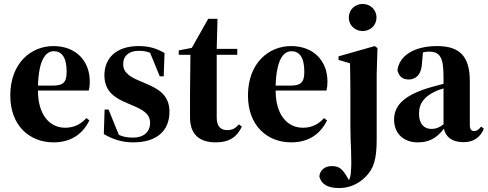

<svg xmlns="http://www.w3.org/2000/svg" viewBox="-20 -705 2470 971"><path d="M252 -446C291 -446 317 -417 317 -342C317 -287 299 -272 244 -272H172C176 -403 211 -446 252 -446ZM251 15C330 15 394 -19 432 -96L417 -108C390 -78 356 -59 310 -59C230 -59 172 -126 172 -246V-247H429C433 -264 434 -273 434 -293C434 -397 364 -472 250 -472C137 -472 32 -386 32 -222C32 -70 129 15 251 15Z M654 15C770 15 837 -41 837 -140C837 -225 779 -256 721 -281L693 -293C645 -313 603 -333 603 -381C603 -424 634 -448 682 -448C705 -448 723 -445 739 -438L788 -319H808L812 -437C772 -460 734 -472 682 -472C565 -472 508 -409 508 -324C508 -240 565 -208 622 -184L650 -172C698 -151 739 -132 739 -84C739 -37 706 -9 653 -9C622 -9 601 -14 581 -23L529 -151H509L505 -27C551 0 598 15 654 15Z M1071 15C1141 15 1180 -14 1203 -65L1188 -76C1171 -56 1155 -47 1129 -47C1099 -47 1076 -63 1076 -110V-428H1180V-458H1076L1080 -610H1033L950 -463L884 -450V-428H943L941 -231V-111C941 -25 989 15 1071 15Z M1454 -446C1493 -446 1519 -417 1519 -342C1519 -287 1501 -272 1446 -272H1374C1378 -403 1413 -446 1454 -446ZM1453 15C1532 15 1596 -19 1634 -96L1619 -108C1592 -78 1558 -59 1512 -59C1432 -59 1374 -126 1374 -246V-247H1631C1635 -264 1636 -273 1636 -293C1636 -397 1566 -472 1452 -472C1339 -472 1234 -386 1234 -222C1234 -70 1331 15 1453 15Z M1696 246C1735 246 1786 233 1829 189C1870 148 1885 101 1885 0V-330L1889 -462L1875 -472L1692 -420V-402L1750 -385C1751 -340 1752 -305 1752 -242V-65C1752 26 1761 103 1754 170C1753 185 1750 196 1745 206L1731 183C1707 142 1686 135 1658 135C1623 135 1598 155 1595 187C1606 231 1643 246 1696 246ZM1814 -548C1852 -548 1884 -576 1884 -616C1884 -657 1852 -685 1814 -685C1776 -685 1744 -657 1744 -616C1744 -576 1776 -548 1814 -548Z M2325 14C2376 14 2410 -12 2427 -54L2413 -65C2400 -48 2391 -42 2377 -42C2364 -42 2356 -52 2356 -72V-296C2356 -418 2306 -472 2191 -472C2073 -472 1998 -422 1990 -349C1999 -317 2016 -303 2047 -303C2079 -303 2111 -323 2114 -385L2119 -440C2128 -442 2138 -444 2148 -444C2206 -444 2223 -414 2223 -316V-281C2195 -274 2168 -266 2149 -261C2018 -221 1973 -168 1973 -100C1973 -28 2023 15 2093 15C2146 15 2186 -3 2225 -54C2234 -13 2265 14 2325 14ZM2099 -130C2099 -186 2130 -218 2180 -242C2189 -247 2204 -252 2223 -258V-76C2200 -59 2184 -53 2162 -53C2126 -53 2099 -77 2099 -130Z"/></svg>

Font: Source Serif 4 Display
Style: Bold
Weight: 700
Designer: Frank Grießhammer
Foundry: Adobe Systems Incorporated
Version: Version 4.004;hotconv 1.0.117;makeotfexe 2.5.65602